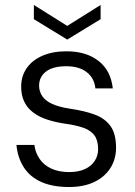

<svg xmlns="http://www.w3.org/2000/svg" viewBox="-20 -739 541 771"><path d="M257 12Q192 12 146.5 -8Q101 -28 76 -66.5Q51 -105 46 -157H118Q122 -126 139 -101Q156 -76 186 -62Q216 -48 258 -48Q295 -48 321 -60Q347 -72 360.5 -93Q374 -114 374 -140Q374 -175 359.5 -195Q345 -215 316 -225.5Q287 -236 243 -242Q202 -248 169 -259Q136 -270 113 -287.5Q90 -305 77.5 -330.5Q65 -356 65 -391Q65 -433 87 -465Q109 -497 150 -515Q191 -533 247 -533Q326 -533 375.5 -494.5Q425 -456 433 -384H363Q359 -425 328.5 -449Q298 -473 246 -473Q192 -473 164.5 -451.5Q137 -430 137 -395Q137 -373 149 -354Q161 -335 189 -322Q217 -309 264 -302Q319 -294 360 -279Q401 -264 423.5 -233Q446 -202 446 -146Q446 -99 422.5 -63Q399 -27 357 -7.5Q315 12 257 12ZM250 -580 116 -662V-719L250 -635L384 -719V-662Z"/></svg>

Font: DM Sans 10pt Light
Style: Regular
Weight: 300
Version: Version 4.004;gftools[0.9.30]